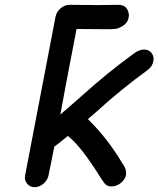

<svg xmlns="http://www.w3.org/2000/svg" viewBox="-20 -764 656 795"><path d="M297 -644Q242 -360 230 -290Q277 -330 323 -371Q426 -464 538 -545Q556 -558 576 -559Q596 -559 607 -545Q616 -534 616 -519Q616 -515 615 -511Q611 -490 594 -476Q482 -395 379 -301L344 -271Q425 -191 484 -92L495 -75Q502 -62 502 -47V-40Q498 -21 480.5 -6.5Q463 8 441 8Q422 8 412 -6L400 -23Q315 -160 261 -201Q207 -157 205 -157L181 -38Q177 -18 160 -3.5Q143 11 123 11Q103 11 92 -4Q83 -15 83 -28Q83 -33 84 -38Q147 -368 210 -695Q214 -715 231 -729.5Q248 -744 268 -744H277L383 -743Q431 -743 471 -744Q510 -744 514 -700L512 -689Q506 -659 463 -645Q443 -643 430 -643Z"/></svg>

Font: Bad Comic
Style: Italic
Weight: 400
Italic angle: -11°
Designer: GGBotNet
Foundry: GGBotNet
Version: 0.95